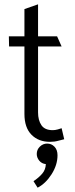

<svg xmlns="http://www.w3.org/2000/svg" viewBox="-20 -643 349 888"><path d="M265 -428H156V-123Q156 -87 171.5 -64Q187 -41 224 -41Q235 -41 247.5 -44.5Q260 -48 265 -50L277 1Q267 3 249.5 8Q232 13 211 13Q158 13 125.5 -20Q93 -53 93 -116V-428H22L21 -475H93V-601L156 -623V-475H244ZM198 21Q218 21 232 35.5Q246 50 246 75Q246 120 218.5 163Q191 206 154 225L135 195Q159 179 175 160.5Q191 142 192 116Q173 114 161.5 100Q150 86 150 69Q150 49 164.5 35Q179 21 198 21Z"/></svg>

Font: Palanquin Light
Style: Regular
Weight: 300
Designer: Pria Ravichandran
Version: Version 1.0.4